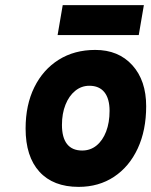

<svg xmlns="http://www.w3.org/2000/svg" viewBox="-20 -718 591 750"><path d="M287 12Q188 12 134 -47.2Q80 -106.5 80 -216Q80 -308 114 -377Q148 -446 209.2 -484.5Q270.5 -523 352 -523Q443 -523 497 -463.2Q551 -403.5 551 -303Q551 -209 518 -138Q485 -67 425.5 -27.5Q366 12 287 12ZM301 -130Q333 -130 357 -149.5Q381 -169 394.5 -204Q408 -239 408 -285Q408 -332.5 387.8 -357.8Q367.5 -383 329 -383Q298 -383 273.8 -363.2Q249.5 -343.5 235.8 -309Q222 -274.5 222 -230Q222 -180.5 242 -155.2Q262 -130 301 -130ZM205 -581 225 -698H542L522 -581Z"/></svg>

Font: Overpass Black
Style: Italic
Weight: 900
Italic angle: -10°
Designer: Delve Withrington, Dave Bailey, Thomas Jockin
Foundry: Delve Fonts LLC
Version: Version 4.000